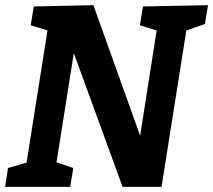

<svg xmlns="http://www.w3.org/2000/svg" viewBox="-21 -724 826 744"><path d="M533 -699 785 -704 773 -631 701 -606 605 0H454L265 -518L198 -95L263 -73L251 0H-1L10 -73L82 -94L163 -606L98 -626L110 -699L341 -704L522 -198L586 -606L521 -626Z"/></svg>

Font: Bitter Pro
Style: Bold Italic
Weight: 700
Italic angle: -9°
Designer: Sol Matas, and Bitter project Authors
Foundry: Sol Matas
Version: Version 1.010